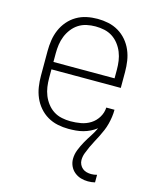

<svg xmlns="http://www.w3.org/2000/svg" viewBox="-113 -604 726 904"><g transform="rotate(15 250.0 -152.5)"><path d="M403 223Q385 223 368 218Q351 213 337 201.5Q323 190 315.5 173.5Q308 157 308 139Q308 116 317 93.5Q326 71 337.5 50.5Q349 30 362 10.5Q375 -9 385 -31Q371 -20 354.5 -12Q338 -4 321 0.5Q304 5 286 6.5Q268 8 250 8Q224 8 197.5 2.5Q171 -3 148 -16.5Q125 -30 107.5 -50.5Q90 -71 79.5 -95.5Q69 -120 65 -146.5Q61 -173 61 -200V-320Q61 -347 65 -373.5Q69 -400 79.5 -424.5Q90 -449 107.5 -469.5Q125 -490 148 -503.5Q171 -517 197 -522.5Q223 -528 250 -528Q277 -528 303 -522.5Q329 -517 352 -503.5Q375 -490 392.5 -469.5Q410 -449 420.5 -424.5Q431 -400 435 -373.5Q439 -347 439 -320V-242H101V-200Q101 -178 104 -157Q107 -136 115 -116Q123 -96 136.5 -78.5Q150 -61 168 -49.5Q186 -38 207.5 -33.5Q229 -29 250 -29Q276 -29 301 -33.5Q326 -38 347.5 -51.5Q369 -65 382.5 -87.5Q396 -110 397 -135H437Q437 -117 434.5 -99.5Q432 -82 427.5 -64.5Q423 -47 416 -30.5Q409 -14 401 2Q393 18 384.5 33.5Q376 49 368.5 65.5Q361 82 354.5 99Q348 116 348 134Q348 145 353 155.5Q358 166 366.5 173Q375 180 386 183Q397 186 409 186Q416 186 423 185Q430 184 437 182V219Q429 221 420.5 222Q412 223 403 223ZM101 -278H399V-320Q399 -342 396 -363Q393 -384 385 -404Q377 -424 363.5 -441.5Q350 -459 332 -470.5Q314 -482 293 -486.5Q272 -491 250 -491Q228 -491 207 -486.5Q186 -482 168 -470.5Q150 -459 136.5 -441.5Q123 -424 115 -404Q107 -384 104 -363Q101 -342 101 -320Z"/></g></svg>

Font: Iosevka Extralight
Style: Regular
Weight: 200
Monospace: yes
Designer: Belleve Invis
Foundry: Belleve Invis
Version: Version 32.0.1; ttfautohint (v1.8.4)